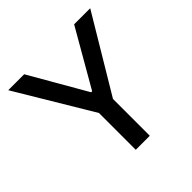

<svg xmlns="http://www.w3.org/2000/svg" viewBox="-185 -891 1055 1055"><g transform="rotate(-45 342.5 -363.5)"><path d="M338 -397H346L536 -727H661L397 -286V0H288V-286L24 -727H148Z"/></g></svg>

Font: Sinter Medium
Style: Regular
Weight: 500
Foundry: Adobe & rsms
Version: Version 1.000